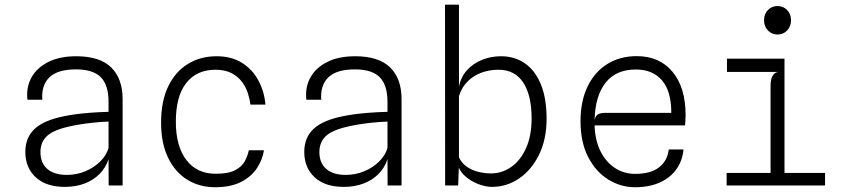

<svg xmlns="http://www.w3.org/2000/svg" viewBox="-20 -798 3640 826"><path d="M258.5 6Q178.5 6 133.8 -35.2Q89 -76.5 89 -144.5Q89 -206 129 -243.5Q169 -281 257.5 -298.5Q279.5 -303 305.8 -306.5Q332 -310 366.5 -312.8Q401 -315.5 447 -317V-359Q447 -433 413.2 -466.2Q379.5 -499.5 307.5 -499.5Q228 -499.5 192.8 -465.5Q157.5 -431.5 162 -369H98Q92 -422.5 115.5 -464.8Q139 -507 188 -531.5Q237 -556 308 -556Q409.5 -556 458.5 -507.8Q507.5 -459.5 507.5 -371.5V0H447.5L447 -113.5Q435 -76.5 408.5 -49.8Q382 -23 344 -8.5Q306 6 258.5 6ZM266 -45.5Q310 -45.5 347.8 -61.5Q385.5 -77.5 412 -104Q438.5 -130.5 447 -162V-275Q410 -273.5 378 -270Q346 -266.5 319.2 -262Q292.5 -257.5 272 -252.5Q206 -237 180 -210.8Q154 -184.5 154 -144Q154 -97 183.2 -71.5Q212.5 -46 266 -45.5Z M905 7.5Q838 7.5 785.5 -25Q733 -57.5 703 -119.8Q673 -182 673 -270Q673 -363.5 704 -427Q735 -490.5 788.8 -523.2Q842.5 -556 912 -556Q975.5 -556 1020.8 -527.8Q1066 -499.5 1091.5 -452.2Q1117 -405 1122 -348H1057Q1055 -369.5 1047 -395.2Q1039 -421 1022 -444.5Q1005 -468 976.8 -483Q948.5 -498 906.5 -498Q826.5 -498 781.5 -441.2Q736.5 -384.5 736.5 -274.5Q736.5 -169.5 781.5 -110Q826.5 -50.5 908 -50.5Q962.5 -50.5 991.5 -65.8Q1020.5 -81 1033 -104.2Q1045.5 -127.5 1050.5 -151.5H1115.5Q1110 -113 1086.5 -76.2Q1063 -39.5 1018.5 -16Q974 7.5 905 7.5Z M1458.5 6Q1378.5 6 1333.8 -35.2Q1289 -76.5 1289 -144.5Q1289 -206 1329 -243.5Q1369 -281 1457.5 -298.5Q1479.5 -303 1505.8 -306.5Q1532 -310 1566.5 -312.8Q1601 -315.5 1647 -317V-359Q1647 -433 1613.2 -466.2Q1579.5 -499.5 1507.5 -499.5Q1428 -499.5 1392.8 -465.5Q1357.5 -431.5 1362 -369H1298Q1292 -422.5 1315.5 -464.8Q1339 -507 1388 -531.5Q1437 -556 1508 -556Q1609.5 -556 1658.5 -507.8Q1707.5 -459.5 1707.5 -371.5V0H1647.5L1647 -113.5Q1635 -76.5 1608.5 -49.8Q1582 -23 1544 -8.5Q1506 6 1458.5 6ZM1466 -45.5Q1510 -45.5 1547.8 -61.5Q1585.5 -77.5 1612 -104Q1638.5 -130.5 1647 -162V-275Q1610 -273.5 1578 -270Q1546 -266.5 1519.2 -262Q1492.5 -257.5 1472 -252.5Q1406 -237 1380 -210.8Q1354 -184.5 1354 -144Q1354 -97 1383.2 -71.5Q1412.5 -46 1466 -45.5Z M2096.5 6Q2068.5 6 2035.8 -6.8Q2003 -19.5 1978 -43Q1961.5 -58.5 1954 -77L1951 0H1895L1894.5 -778H1954.5V-424.5Q1962.5 -467 1989.2 -496.2Q2016 -525.5 2054.5 -540.8Q2093 -556 2135 -556Q2195 -556 2239.2 -524.8Q2283.5 -493.5 2307.5 -433.5Q2331.5 -373.5 2331.5 -287.5Q2331.5 -198.5 2299 -132.5Q2266.5 -66.5 2213.2 -30.2Q2160 6 2096.5 6ZM1954.5 -121.5Q1965 -97.5 1986.5 -82Q2008 -66.5 2035.8 -59.2Q2063.5 -52 2092.5 -52Q2140 -52 2179.8 -80Q2219.5 -108 2243.2 -161Q2267 -214 2267 -289Q2267 -388.5 2230.8 -443.2Q2194.5 -498 2124.5 -498Q2086.5 -498 2052.2 -485.8Q2018 -473.5 1992.5 -448.5Q1967 -423.5 1954.5 -385Z M2712 7.5Q2651 7.5 2597.5 -25.2Q2544 -58 2510.8 -121.5Q2477.5 -185 2477.5 -276.5Q2477.5 -363.5 2508 -426.2Q2538.5 -489 2593 -522.8Q2647.5 -556.5 2719 -556.5Q2817.5 -556.5 2873.5 -488.8Q2929.5 -421 2929.5 -303Q2929.5 -288.5 2928.5 -276.5L2927 -258.5H2538Q2540 -194 2563.5 -147.2Q2587 -100.5 2625.8 -75.2Q2664.5 -50 2712 -50Q2779.5 -50 2815.5 -78.2Q2851.5 -106.5 2857 -155H2920.5Q2916 -106.5 2889.8 -69.8Q2863.5 -33 2818.2 -12.8Q2773 7.5 2712 7.5ZM2538 -281.5Q2542 -301 2554 -306.8Q2566 -312.5 2584 -312.5H2868Q2868 -406 2827.8 -452.5Q2787.5 -499 2715.5 -499Q2629.5 -499 2584.8 -441.5Q2540 -384 2538 -281.5Z M3106 0V-54H3295V-427.5Q3295 -456.5 3303.5 -471.2Q3312 -486 3327.5 -488.5H3107.5V-545.5H3355V-54H3529.5V0ZM3325 -649.5Q3300.5 -649.5 3283.8 -666.8Q3267 -684 3267 -711Q3267 -738 3283.8 -755Q3300.5 -772 3325 -772Q3349.5 -772 3366.2 -755Q3383 -738 3383 -711Q3383 -684 3366.2 -666.8Q3349.5 -649.5 3325 -649.5Z"/></svg>

Font: Spline Sans Mono Light
Style: Regular
Weight: 300
Monospace: yes
Version: Version 1.004